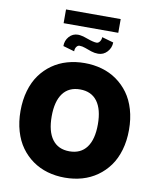

<svg xmlns="http://www.w3.org/2000/svg" viewBox="-110 -1139 1014 1233"><g transform="rotate(10 397.5 -522.5)"><path d="M397.7 9.9Q338.1 9.9 284.6 -5.5Q231.2 -21 187.1 -52.2Q143.1 -83.5 111.2 -127.7Q79.2 -171.9 61.6 -232.2Q44 -292.6 44 -363.6Q44 -435 61.6 -495.6Q79.2 -556.1 111.2 -600.3Q143.1 -644.5 187.1 -675.6Q231.2 -706.7 284.4 -721.9Q337.7 -737.2 397.7 -737.2Q457 -737.2 510.3 -721.9Q563.6 -706.7 607.6 -675.6Q651.6 -644.5 683.8 -600.3Q715.9 -556.1 733.7 -495.6Q751.4 -435 751.4 -363.6Q751.4 -292.3 733.7 -231.7Q715.9 -171.2 683.8 -127Q651.6 -82.7 607.6 -51.7Q563.6 -20.6 510.3 -5.3Q457 9.9 397.7 9.9ZM509.8 -213.8Q548.3 -265.6 548.3 -363.6Q548.3 -461.6 509.8 -513.5Q471.2 -565.3 397.7 -565.3Q324.2 -565.3 285.7 -513.5Q247.2 -461.6 247.2 -363.6Q247.2 -265.6 285.7 -213.8Q324.2 -161.9 397.7 -161.9Q471.2 -161.9 509.8 -213.8ZM575.3 -1055.4V-965.9H218.8V-1055.4ZM478.7 -920.5 554 -899.1Q553.6 -864 529.5 -837.5Q505.3 -811.1 470.2 -811.1Q447.1 -811.1 425.1 -818.5Q403.1 -826 383 -833.5Q362.9 -840.9 345.2 -840.9Q333.1 -840.9 324.8 -828.8Q316.4 -816.8 316.8 -799.7L242.9 -821Q242.5 -856.5 265.4 -882.8Q288.4 -909.1 323.9 -909.1Q345.9 -909.1 387.1 -894.2Q428.3 -879.3 448.9 -879.3Q460.6 -879.3 469.5 -891.5Q478.3 -903.8 478.7 -920.5Z"/></g></svg>

Font: Karasuma Gothic
Style: Black
Weight: 900
Designer: Rasmus Andersson / Ryoko Nishizuka
Foundry: Genbu
Version: Version 1.00